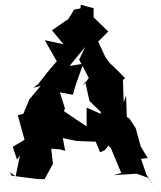

<svg xmlns="http://www.w3.org/2000/svg" viewBox="-20 -751 671 798"><path d="M430 -146 441 -135 484 -32 452 -23 548 -29 596 -12 624 27 589 -24 566 -91 594 -94 565 -142 544 -218 519 -257 507 -265 504 -354 494 -325 491 -419 500 -426C479 -447 459 -469 437 -488L418 -514L388 -578L430 -620L369 -679V-717L316 -731L314 -716L288 -711L264 -672L196 -625L244 -567L166 -584L216 -496C189 -466 164 -435 139 -402L119 -386L149 -394L102 -338L77 -278L54 -272L82 -170L33 -141L51 -87L63 -106L45 -18L22 -35L28 -21L133 -7L165 -6L200 -70L193 -133L230 -130L251 -124L241 -177L299 -165L378 -162L396 -118L416 -127ZM235 -265 250 -300 229 -367 283 -357 294 -396 326 -486 269 -477 334 -556 309 -503 349 -427 324 -393 334 -411 352 -331 399 -286 398 -278 340 -304V-226C300 -251 263 -278 224 -304Z"/></svg>

Font: Asimov Aggro
Style: Condensed
Weight: 500
Designer: Google
Version: Version 2.000980; 2014